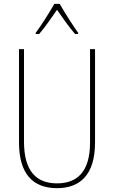

<svg xmlns="http://www.w3.org/2000/svg" viewBox="-20 -970 594 1000"><path d="M291 -950H263C239 -907 192 -833 166 -799V-793H184C214 -827 251 -882 277 -919C304 -880 340 -828 371 -793H387V-799C368 -825 316 -905 291 -950ZM475 -228V-714H449V-228C449 -72 379 -15 277 -15C169 -15 105 -79 105 -232V-714H79V-228C79 -66 150 10 277 10C390 10 475 -52 475 -228Z"/></svg>

Font: Noto Sans Sinhala UI Condensed Thin
Style: Regular
Weight: 100
Width: 3
Designer: Jelle Bosma - Monotype Design Team
Foundry: Monotype Imaging Inc.
Version: Version 2.006